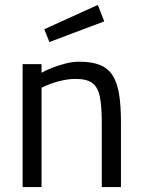

<svg xmlns="http://www.w3.org/2000/svg" viewBox="-20 -761 578 781"><path d="M72 0V-500H149V-465Q166 -475 191.5 -485Q217 -495 246 -502.5Q275 -510 302 -510Q354 -510 387 -496.5Q420 -483 438.5 -453.5Q457 -424 464.5 -377.5Q472 -331 472 -265V0H394V-262Q394 -327 386.5 -366Q379 -405 356.5 -422.5Q334 -440 288 -440Q263 -440 236.5 -434.5Q210 -429 187 -420.5Q164 -412 149 -404V0ZM181 -590 160 -642 378 -741 404 -674Z"/></svg>

Font: Cairo Play
Style: Regular
Weight: 400
Designer: Mohamed Gaber, Accademia di Belle Arti di Urbino
Foundry: Kief Type Foundry, Accademia di Belle Arti di Urbino
Version: Version 3.119